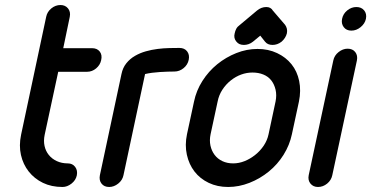

<svg xmlns="http://www.w3.org/2000/svg" viewBox="-20 -745 1479 765"><path d="M164 -678Q168 -698 184.5 -711.5Q201 -725 221 -725Q240 -725 251 -711.5Q262 -698 258 -678L232 -553H347Q367 -553 377.5 -539.5Q388 -526 383 -505Q379 -486 363 -472.5Q347 -459 327 -459H212L158 -208Q153 -184 157.5 -163.5Q162 -143 174.5 -127.5Q187 -112 206.5 -103Q226 -94 250 -94Q269 -94 279.5 -80Q290 -66 286 -46Q282 -27 265 -13.5Q248 0 229 0Q185 0 151 -16.5Q117 -33 94.5 -61.5Q72 -90 63.5 -127.5Q55 -165 64 -208Z M472 -47Q468 -27 451 -13.5Q434 0 415 0Q395 0 384.5 -13.5Q374 -27 378 -47L464 -450Q469 -475 483.5 -493Q498 -511 518 -522.5Q538 -534 561 -540.5Q584 -547 608 -550Q632 -553 655 -553.5Q678 -554 695 -554Q715 -554 725.5 -540.5Q736 -527 732 -507Q728 -487 711.5 -473.5Q695 -460 675 -460Q650 -460 617 -458Q584 -456 558 -450Z M1004 -703Q1021 -717 1041 -717Q1059 -717 1067 -703L1116 -646Q1121 -639 1123 -630.5Q1125 -622 1123 -612Q1118 -593 1102 -579Q1093 -572 1084 -569Q1075 -566 1066 -566Q1046 -566 1036 -579L1017 -603L988 -579Q979 -572 970 -569Q961 -566 952 -566Q932 -566 922 -579Q910 -593 915 -612Q917 -622 921.5 -630.5Q926 -639 936 -646ZM753 -340Q762 -384 786.5 -422.5Q811 -461 845.5 -489Q880 -517 921.5 -533.5Q963 -550 1006 -550Q1049 -550 1084 -533.5Q1119 -517 1141.5 -489Q1164 -461 1172 -422.5Q1180 -384 1171 -340L1143 -210Q1134 -167 1110 -128.5Q1086 -90 1051 -61.5Q1016 -33 974 -16.5Q932 0 889 0Q846 0 811.5 -16.5Q777 -33 755 -61.5Q733 -90 724.5 -128.5Q716 -167 725 -210ZM819 -210Q814 -186 818.5 -165Q823 -144 835 -128Q847 -112 866 -103Q885 -94 909 -94Q932 -94 954.5 -103Q977 -112 997 -128Q1017 -144 1031 -165Q1045 -186 1050 -210L1078 -341Q1083 -366 1078 -387.5Q1073 -409 1061 -424.5Q1049 -440 1029.5 -448Q1010 -456 986 -456Q963 -456 941 -448Q919 -440 899.5 -424.5Q880 -409 866 -387.5Q852 -366 847 -340Z M1343 -670Q1347 -690 1363.5 -703.5Q1380 -717 1400 -717Q1420 -717 1431 -703.5Q1442 -690 1438 -670Q1434 -651 1417 -637Q1400 -623 1380 -623Q1360 -623 1349.5 -637Q1339 -651 1343 -670ZM1308 -504Q1312 -524 1329 -537.5Q1346 -551 1365 -551Q1385 -551 1395.5 -537.5Q1406 -524 1402 -504L1304 -47Q1300 -27 1283.5 -13.5Q1267 0 1247 0Q1228 0 1217 -13.5Q1206 -27 1210 -47Z"/></svg>

Font: VDS
Style: Italic
Weight: 400
Designer: artmaker
Foundry: artmaker
Version: Version 1.000 2009 initial release